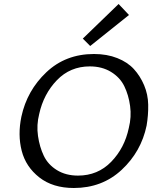

<svg xmlns="http://www.w3.org/2000/svg" viewBox="-20 -934 788 960"><path d="M431 -704 394 -741 573 -914 625 -859ZM349 6Q244 6 176.5 -47Q109 -100 88.5 -180Q68 -260 87 -351Q115 -481 211.5 -572.5Q308 -664 450 -664Q515 -664 566.5 -643.5Q618 -623 649.5 -588.5Q681 -554 700.5 -508Q720 -462 721 -410.5Q722 -359 713 -306Q686 -176 588.5 -85Q491 6 349 6ZM370 -56Q469 -56 536 -125Q603 -194 624 -294Q638 -349 630.5 -404Q623 -459 601.5 -503Q580 -547 535 -574.5Q490 -602 429 -602Q331 -602 264.5 -533Q198 -464 176 -364Q162 -309 170 -254Q178 -199 199 -155Q220 -111 264.5 -83.5Q309 -56 370 -56Z"/></svg>

Font: EauTestInfant Medium
Style: Italic
Weight: 500
Italic angle: -12°
Designer: Christian Thalmann (Catharsis Fonts)
Version: Version 0.001;PS 000.001;hotconv 1.0.88;makeotf.lib2.5.64775